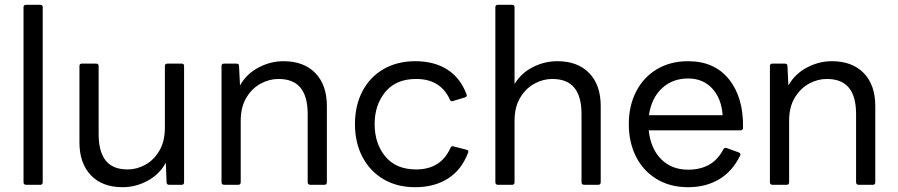

<svg xmlns="http://www.w3.org/2000/svg" viewBox="-20 -770 3742 800"><path d="M89 0Q78 0 78 -11V-740Q78 -750 89 -750H148Q158 -750 158 -740V-11Q158 0 148 0Z M311 -177V-495Q311 -505 321 -505H380Q391 -505 391 -495V-211Q391 -138 420.5 -101Q450 -64 512 -64Q550 -64 585.5 -83.5Q621 -103 644 -142Q667 -181 667 -238V-495Q667 -505 678 -505H737Q747 -505 747 -495V-11Q747 0 737 0H685Q674 0 674 -11L671 -92Q644 -43 594.5 -16.5Q545 10 491 10Q406 10 358.5 -40Q311 -90 311 -177Z M914 0Q903 0 903 -11V-495Q903 -505 914 -505H965Q976 -505 976 -495L980 -414Q1007 -462 1057 -488.5Q1107 -515 1161 -515Q1246 -515 1294 -465.5Q1342 -416 1342 -328V-11Q1342 0 1332 0H1273Q1262 0 1262 -11V-295Q1262 -368 1232 -404.5Q1202 -441 1140 -441Q1102 -441 1066 -421.5Q1030 -402 1006.5 -363Q983 -324 983 -267V-11Q983 0 973 0Z M1459 -253Q1459 -330 1490 -389.5Q1521 -449 1578 -482Q1635 -515 1710 -515Q1789 -515 1843.5 -480.5Q1898 -446 1924 -377L1925 -373Q1925 -367 1917 -364L1867 -349L1863 -348Q1857 -348 1854 -356Q1815 -441 1714 -441Q1630 -441 1585.5 -387Q1541 -333 1541 -253Q1541 -172 1585.5 -118Q1630 -64 1714 -64Q1817 -64 1857 -154Q1861 -163 1870 -160L1924 -146Q1935 -143 1930 -133Q1903 -62 1846.5 -26Q1790 10 1710 10Q1634 10 1577.5 -23.5Q1521 -57 1490 -116.5Q1459 -176 1459 -253Z M2055 0Q2044 0 2044 -11V-740Q2044 -750 2055 -750H2114Q2124 -750 2124 -740V-420Q2152 -466 2200.5 -490.5Q2249 -515 2302 -515Q2387 -515 2435 -465.5Q2483 -416 2483 -328V-11Q2483 0 2473 0H2414Q2403 0 2403 -11V-295Q2403 -368 2373 -404.5Q2343 -441 2281 -441Q2243 -441 2207 -421.5Q2171 -402 2147.5 -363Q2124 -324 2124 -267V-11Q2124 0 2114 0Z M2600 -253Q2600 -329 2630.5 -388.5Q2661 -448 2717 -481.5Q2773 -515 2847 -515Q2957 -515 3017.5 -439.5Q3078 -364 3076 -238Q3076 -227 3065 -227H2683Q2691 -151 2734.5 -107Q2778 -63 2847 -63Q2951 -63 2994 -148Q2998 -156 3008 -153L3058 -135Q3063 -133 3064.5 -129.5Q3066 -126 3064 -122Q3032 -56 2976.5 -23Q2921 10 2847 10Q2772 10 2716 -24Q2660 -58 2630 -117.5Q2600 -177 2600 -253ZM2684 -290H2991Q2986 -360 2947.5 -401.5Q2909 -443 2847 -443Q2782 -443 2738 -402Q2694 -361 2684 -290Z M3199 0Q3188 0 3188 -11V-495Q3188 -505 3199 -505H3250Q3261 -505 3261 -495L3265 -414Q3292 -462 3342 -488.5Q3392 -515 3446 -515Q3531 -515 3579 -465.5Q3627 -416 3627 -328V-11Q3627 0 3617 0H3558Q3547 0 3547 -11V-295Q3547 -368 3517 -404.5Q3487 -441 3425 -441Q3387 -441 3351 -421.5Q3315 -402 3291.5 -363Q3268 -324 3268 -267V-11Q3268 0 3258 0Z"/></svg>

Font: LINE Seed Sans TH
Style: Regular
Weight: 400
Designer: Dalton Maag Ltd | Thai characters by Cadson Demak Co.,Ltd.
Foundry: Dalton Maag Ltd
Version: Version 1.002